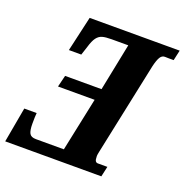

<svg xmlns="http://www.w3.org/2000/svg" viewBox="-144 -830 911 946"><g transform="rotate(20 311.5 -357.0)"><path d="M17 -184H82Q80 -168 80 -128Q80 -92 88.5 -77Q97 -62 122 -62H269L328 -343H136L151 -404H342L392 -652H304Q273 -652 256 -647Q239 -642 227 -626Q215 -610 205 -576L190 -530H125L167 -714H639L627 -660H602Q597 -660 581.5 -660.5Q566 -661 556.5 -645.5Q547 -630 539 -596L437 -112Q433 -94 433 -87Q433 -67 437.5 -60.5Q442 -54 450 -54H500L488 0H-16Z"/></g></svg>

Font: Noto Serif CondExtraBold
Style: Italic
Weight: 800
Width: 3
Italic angle: -12°
Designer: Monotype Design Team
Foundry: Monotype Imaging Inc.
Version: Version 1.001